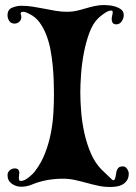

<svg xmlns="http://www.w3.org/2000/svg" viewBox="-20 -741 543 765"><path d="M423 -699Q412 -699 396 -688Q380 -677 372 -669Q350 -648 336 -610Q322 -572 314 -529.5Q306 -487 303 -445Q300 -403 300 -373Q300 -337 303.5 -294.5Q307 -252 316.5 -209.5Q326 -167 342.5 -129Q359 -91 385 -65Q396 -54 407 -44Q418 -34 429 -23L436 -24V-25Q440 -31 441 -40Q442 -49 444 -57.5Q446 -66 451.5 -72Q457 -78 470 -78Q480 -78 486.5 -68Q493 -58 493 -49Q493 -33 486 -22.5Q479 -12 468.5 -6Q458 0 445 2Q432 4 419 4Q394 4 371 -1Q348 -6 324.5 -12.5Q301 -19 278 -24Q255 -29 230 -29Q190 -29 151 -20Q129 -15 108 -6Q87 3 64 3Q44 3 27 -9Q10 -21 10 -43Q10 -55 19 -62.5Q28 -70 39 -70Q57 -70 57 -52Q57 -49 56 -43.5Q55 -38 55 -32.5Q55 -27 56.5 -23.5Q58 -20 64 -20Q71 -20 79.5 -24.5Q88 -29 95.5 -35Q103 -41 110 -48Q117 -55 121 -61Q145 -93 159.5 -130.5Q174 -168 182 -207.5Q190 -247 192.5 -287.5Q195 -328 195 -367Q195 -390 194 -419Q193 -448 190 -480Q187 -512 181 -543.5Q175 -575 164 -603Q153 -631 137 -652.5Q121 -674 98 -685Q92 -688 85.5 -691Q79 -694 72 -694Q70 -694 68.5 -693.5Q67 -693 65 -693L62 -687V-686Q65 -680 65 -673Q65 -662 57 -654.5Q49 -647 38 -647Q24 -647 17 -657.5Q10 -668 10 -680Q10 -703 28.5 -710.5Q47 -718 65 -718Q88 -718 110.5 -714.5Q133 -711 155.5 -706.5Q178 -702 201 -698Q224 -694 248 -694Q267 -694 285 -698Q303 -702 321 -707.5Q339 -713 357.5 -717Q376 -721 395 -721Q404 -721 417.5 -719.5Q431 -718 443.5 -713.5Q456 -709 464.5 -701.5Q473 -694 473 -681Q473 -668 465 -656Q457 -644 443 -644Q433 -644 429 -650Q425 -656 425 -665Q425 -672 427 -679Q429 -686 429 -693Q429 -699 423 -699Z"/></svg>

Font: Hoc Opus
Style: Regular
Weight: 400
Version: Version 1.001